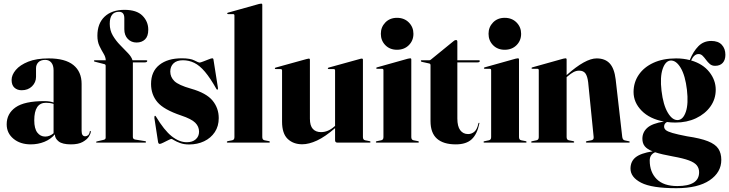

<svg xmlns="http://www.w3.org/2000/svg" viewBox="-20 -768 3926 1034"><path d="M16 -98.5Q16 -156 63.8 -189.8Q111.5 -223.5 219.5 -223.5Q248 -223.5 268.5 -216V-389Q268.5 -416 256.5 -430.8Q244.5 -445.5 223.5 -445.5Q199 -445.5 186.5 -432.5Q174 -419.5 174 -400.5V-354Q174 -324.5 152.5 -303.2Q131 -282 96.5 -282Q73 -282 57.8 -295.8Q42.5 -309.5 42.5 -337.5Q42.5 -364.5 65 -391.2Q87.5 -418 131.8 -435.8Q176 -453.5 242 -453.5Q331 -453.5 375.2 -417.8Q419.5 -382 419.5 -316V-62.5Q419.5 -34 439 -34Q447 -34 454.2 -39.8Q461.5 -45.5 463.5 -59.5Q464 -63 466 -63Q469 -63 469 -59.5Q469 -49 458.8 -32.8Q448.5 -16.5 425.2 -3.5Q402 9.5 362 9.5Q316 9.5 295.8 -6.5Q275.5 -22.5 275.5 -44.5Q253 -18 218.8 -4.2Q184.5 9.5 146 9.5Q89 9.5 52.5 -20.8Q16 -51 16 -98.5ZM164.5 -120Q164.5 -75.5 181 -54Q197.5 -32.5 223.5 -32.5Q247.5 -32.5 268.5 -50.5V-208.5Q250.5 -214.5 227.5 -214.5Q164.5 -214.5 164.5 -120Z M695.5 -30.5Q695.5 -19 707.5 -16.5L760.5 -8Q766.5 -7 766.5 -3.5Q766.5 0 762 0H501Q497.5 0 497.5 -3Q497.5 -5.5 502.5 -6.5L538.5 -15Q549 -17.5 549 -26.5V-413Q549 -421 542.5 -422.5L490 -436Q486 -437 486 -440Q486 -443.5 490.5 -443.5H549.5Q549 -461 537.8 -479.2Q526.5 -497.5 515.5 -520.5Q504.5 -543.5 504.5 -575.5Q504.5 -641.5 543.2 -678.2Q582 -715 650 -715Q716 -715 747.2 -683.5Q778.5 -652 778.5 -608Q778.5 -572.5 761 -555.8Q743.5 -539 715.5 -539Q687 -539 668.2 -558.5Q649.5 -578 649.5 -610.5V-670Q649.5 -704.5 621 -704.5Q571 -704.5 571 -640Q571 -604.5 587.8 -576.2Q604.5 -548 627.5 -524.8Q650.5 -501.5 669.5 -481.5Q688.5 -461.5 693.5 -443.5H767Q773 -443.5 773 -440Q773 -432 758.5 -432H695.5Z M986 -2Q1016.5 -2 1034.2 -17.8Q1052 -33.5 1052 -59Q1052 -86.5 1031.5 -107Q1011 -127.5 955.5 -146Q862 -177.5 827.8 -218Q793.5 -258.5 793.5 -316Q793.5 -383 838.2 -418.5Q883 -454 958.5 -454Q1005 -454 1027 -442.5Q1049 -431 1054 -431Q1059.5 -431 1074.2 -436.8Q1089 -442.5 1103.5 -448.2Q1118 -454 1122.5 -454Q1128.5 -454 1129.5 -448L1153.5 -296Q1155 -287 1151.5 -285.5Q1148.5 -284 1146 -288Q1112.5 -347.5 1083.8 -381.5Q1055 -415.5 1026.2 -429.5Q997.5 -443.5 965 -443.5Q932 -443.5 914.5 -426.8Q897 -410 897 -382.5Q897 -353 919.2 -331.2Q941.5 -309.5 1008.5 -290.5Q1091.5 -267 1124.8 -226.2Q1158 -185.5 1158 -132Q1158 -88.5 1136.8 -56.5Q1115.5 -24.5 1079.2 -7.2Q1043 10 998.5 10Q971 10 950.5 2.5Q930 -5 918 -12.5Q906 -20 903 -20Q899.5 -20 886.2 -13.2Q873 -6.5 859.2 0.2Q845.5 7 840.5 7Q832.5 7 831 -5L811.5 -132Q810.5 -142 814.5 -144.5Q815.5 -145.5 819.5 -141Q864 -66.5 904.8 -34.2Q945.5 -2 986 -2Z M1392.5 -742V-30Q1392.5 -15 1404.5 -12.5L1428 -8Q1433.5 -6.5 1433.5 -3.5Q1433.5 0 1429 0H1205.5Q1201.5 0 1201.5 -3.5Q1201.5 -6.5 1207.5 -8L1230.5 -12.5Q1242.5 -15 1242.5 -29.5V-685Q1242.5 -692 1235 -692H1209Q1203.5 -692 1203.5 -696Q1203.5 -698.5 1208.5 -700L1374.5 -746.5Q1383.5 -748.5 1386.5 -748.5Q1392.5 -748.5 1392.5 -742Z M1499 -113V-388.5Q1499 -396 1491 -396H1465Q1460 -396 1460 -400Q1460 -402.5 1464.5 -404L1631 -450Q1640 -452.5 1643 -452.5Q1649 -452.5 1649 -446V-128.5Q1649 -91 1664.8 -73.8Q1680.5 -56.5 1709 -56.5Q1747 -56.5 1781 -87L1784.5 -90V-388.5Q1784.5 -396 1777 -396H1751Q1745.5 -396 1745.5 -400Q1745.5 -402.5 1750 -404L1916.5 -450Q1924.5 -452.5 1928.5 -452.5Q1934.5 -452.5 1934.5 -446V-30Q1934.5 -15 1946.5 -12.5L1970 -8Q1975.5 -6.5 1975.5 -3.5Q1975.5 0 1971 0H1797Q1784.5 0 1784.5 -13V-78Q1731 -31.5 1687.2 -11.2Q1643.5 9 1607.5 9Q1559.5 9 1529.2 -20Q1499 -49 1499 -113Z M2118 -500Q2079.5 -500 2055.2 -524.8Q2031 -549.5 2031 -586Q2031 -622 2055.2 -647Q2079.5 -672 2118 -672Q2157 -672 2181.8 -647Q2206.5 -622 2206.5 -586Q2206.5 -549.5 2181.8 -524.8Q2157 -500 2118 -500ZM2195 -447.5V-30Q2195 -15 2207 -12.5L2230.5 -8Q2236 -6.5 2236 -3.5Q2236 0 2231.5 0H2008Q2004 0 2004 -3.5Q2004 -6.5 2009 -7.5L2033 -12.5Q2045 -15 2045 -29.5V-390Q2045 -397.5 2037.5 -397.5H2011.5Q2006 -397.5 2006 -401.5Q2006 -404 2011 -405.5L2177 -452Q2186 -454 2189 -454Q2195 -454 2195 -447.5Z M2292 -426 2251.5 -435Q2246.5 -436.5 2246.5 -440Q2246.5 -443.5 2250 -443.5H2292Q2297 -443.5 2300.5 -447L2422 -546Q2429 -552.5 2435.5 -552.5Q2443 -552.5 2443 -543V-443.5H2559Q2564 -443.5 2564 -439.5Q2564 -432 2550.5 -432H2443V-130Q2443 -87.5 2458.5 -66.8Q2474 -46 2501 -46Q2519.5 -46 2534.5 -58.5Q2549.5 -71 2556.5 -103.5Q2557.5 -107 2560 -106.8Q2562.5 -106.5 2561.5 -103Q2550 -46 2520.5 -18.2Q2491 9.5 2434.5 9.5Q2368 9.5 2333.2 -21.2Q2298.5 -52 2298.5 -116V-416.5Q2298.5 -424.5 2292 -426Z M2698 -500Q2659.5 -500 2635.2 -524.8Q2611 -549.5 2611 -586Q2611 -622 2635.2 -647Q2659.5 -672 2698 -672Q2737 -672 2761.8 -647Q2786.5 -622 2786.5 -586Q2786.5 -549.5 2761.8 -524.8Q2737 -500 2698 -500ZM2775 -447.5V-30Q2775 -15 2787 -12.5L2810.5 -8Q2816 -6.5 2816 -3.5Q2816 0 2811.5 0H2588Q2584 0 2584 -3.5Q2584 -6.5 2589 -7.5L2613 -12.5Q2625 -15 2625 -29.5V-390Q2625 -397.5 2617.5 -397.5H2591.5Q2586 -397.5 2586 -401.5Q2586 -404 2591 -405.5L2757 -452Q2766 -454 2769 -454Q2775 -454 2775 -447.5Z M3031.5 -447.5V-364L3032.5 -364.5Q3132.5 -453.5 3193 -453.5Q3238.5 -453.5 3263.5 -426.5Q3288.5 -399.5 3295.5 -341L3331 -31Q3333 -14.5 3344.5 -12L3366 -7.5Q3371.5 -6.5 3371.5 -3.5Q3371.5 0 3367 0H3140Q3135 0 3135 -3.5Q3135 -6.5 3141 -8L3164.5 -12.5Q3179 -15 3177 -31L3147.5 -325Q3143.5 -357.5 3132.8 -372.5Q3122 -387.5 3099 -387.5Q3083.5 -387.5 3068.8 -379.8Q3054 -372 3037.5 -357.5L3031.5 -352.5V-30Q3031.5 -15 3043.5 -12.5L3067 -8Q3072.5 -6.5 3072.5 -3.5Q3072.5 0 3068 0H2844.5Q2840.5 0 2840.5 -3.5Q2840.5 -6.5 2845.5 -7.5L2869.5 -12.5Q2881.5 -15 2881.5 -29.5V-390Q2881.5 -397.5 2874 -397.5H2848Q2842.5 -397.5 2842.5 -401.5Q2842.5 -404 2847.5 -405.5L3013.5 -452Q3022.5 -454 3025.5 -454Q3031.5 -454 3031.5 -447.5Z M3680 -34Q3752 -23.5 3792.2 -7.5Q3832.5 8.5 3848.5 32.8Q3864.5 57 3864.5 93Q3864.5 160.5 3801.5 203Q3738.5 245.5 3622.5 245.5Q3490 245.5 3432.8 216Q3375.5 186.5 3375.5 140Q3375.5 101.5 3403 79.2Q3430.5 57 3494.5 47Q3465 35.5 3452.2 19.5Q3439.5 3.5 3439.5 -21Q3439.5 -55.5 3465.5 -79.2Q3491.5 -103 3555.5 -113.5Q3479 -127.5 3435.5 -171.8Q3392 -216 3392 -272.5Q3392 -324 3419.8 -365Q3447.5 -406 3499 -429.8Q3550.5 -453.5 3621 -453.5Q3660 -453.5 3694.5 -444.5Q3713 -490.5 3741 -519Q3769 -547.5 3810.5 -547.5Q3848 -547.5 3867.2 -526.8Q3886.5 -506 3886.5 -473Q3886.5 -445 3872 -429.2Q3857.5 -413.5 3831 -413.5Q3814 -413.5 3802.8 -423.2Q3791.5 -433 3782.5 -445.5Q3773.5 -458 3764 -467.5Q3754.5 -477 3742 -477Q3718 -477 3702 -442.5Q3765.5 -424 3800 -380.2Q3834.5 -336.5 3834.5 -285Q3834.5 -234.5 3806 -194.5Q3777.5 -154.5 3728.2 -131.2Q3679 -108 3617 -108Q3593.5 -108 3572 -111Q3556.5 -103 3556.5 -86.5Q3556.5 -75.5 3565.8 -67.5Q3575 -59.5 3601.5 -51.8Q3628 -44 3680 -34ZM3591 -442Q3563 -439.5 3548.5 -396.2Q3534 -353 3542.5 -279.5Q3551.5 -203 3576.5 -161Q3601.5 -119 3631.5 -121.5Q3659.5 -124 3673.8 -166.8Q3688 -209.5 3679.5 -284Q3670.5 -361 3645.8 -402.5Q3621 -444 3591 -442ZM3479 96.5Q3479 159 3516.5 196.5Q3554 234 3627.5 234Q3745 234 3745 159.5Q3745 138.5 3733 123Q3721 107.5 3690.5 96Q3660 84.5 3604 74.5Q3574 69 3550.2 63.5Q3526.5 58 3508 52Q3479 64.5 3479 96.5Z"/></svg>

Font: Fraunces 144pt S000
Style: Bold
Weight: 700
Version: Version 1.000; ttfautohint (v1.8.3)